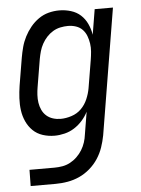

<svg xmlns="http://www.w3.org/2000/svg" viewBox="-53 -570 606 827"><g transform="rotate(-5 250.0 -156.5)"><path d="M46 215 47 145H155Q172 145 189.5 142Q207 139 223 130.5Q239 122 252.5 109Q266 96 275.5 80.5Q285 65 290.5 48Q296 31 298 14L314 -83Q304 -63 288.5 -45.5Q273 -28 253.5 -15.5Q234 -3 211.5 2.5Q189 8 168 8Q141 8 116.5 0Q92 -8 74.5 -25Q57 -42 46.5 -65Q36 -88 32.5 -113.5Q29 -139 30.5 -166Q32 -193 36 -219L56 -339Q60 -362 66 -384.5Q72 -407 83 -428.5Q94 -450 109.5 -469Q125 -488 145 -502Q165 -516 188 -522Q211 -528 234 -528Q260 -528 284.5 -520.5Q309 -513 326.5 -497Q344 -481 354.5 -458.5Q365 -436 369 -411L387 -520H466L376 25Q371 51 362.5 76Q354 101 339 124Q324 147 302.5 165.5Q281 184 256.5 195Q232 206 206 210.5Q180 215 154 215ZM200 -62Q223 -62 247.5 -70Q272 -78 289.5 -95.5Q307 -113 317 -136.5Q327 -160 331 -183L351 -303Q354 -321 355.5 -339Q357 -357 354.5 -374Q352 -391 346 -407Q340 -423 328.5 -435Q317 -447 300.5 -452.5Q284 -458 266 -458Q250 -458 233 -454.5Q216 -451 201 -442Q186 -433 174 -420Q162 -407 153.5 -391.5Q145 -376 140.5 -360Q136 -344 133 -328L113 -208Q110 -191 109 -173.5Q108 -156 110.5 -139.5Q113 -123 120 -108Q127 -93 139 -82.5Q151 -72 167 -67Q183 -62 200 -62Z"/></g></svg>

Font: Iosevka
Style: Italic
Weight: 400
Italic angle: -9°
Monospace: yes
Designer: Belleve Invis
Foundry: Belleve Invis
Version: Version 32.5.0; ttfautohint (v1.8.4)